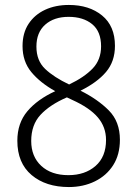

<svg xmlns="http://www.w3.org/2000/svg" viewBox="-20 -744 554 775"><path d="M258 11Q165 11 107.5 -37.5Q50 -86 50 -176Q50 -247 90.5 -295Q131 -343 203 -376Q142 -410 106.5 -453Q71 -496 71 -558Q71 -611 95.5 -648Q120 -685 162 -704.5Q204 -724 258 -724Q340 -724 392 -681.5Q444 -639 444 -559Q444 -496 408 -453.5Q372 -411 305 -378Q375 -343 419.5 -298Q464 -253 464 -180Q464 -120 437 -77.5Q410 -35 363 -12Q316 11 258 11ZM259 -403Q320 -432 354 -467.5Q388 -503 388 -557Q388 -617 352 -646.5Q316 -676 257 -676Q198 -676 162.5 -644.5Q127 -613 127 -556Q127 -499 162.5 -465.5Q198 -432 259 -403ZM256 -37Q323 -37 365.5 -74Q408 -111 408 -179Q408 -231 375 -270Q342 -309 271 -341L250 -351Q181 -321 143.5 -280.5Q106 -240 106 -175Q106 -112 146.5 -74.5Q187 -37 256 -37Z"/></svg>

Font: Noto Sans Tamil SemiCondensed Light
Style: Regular
Weight: 300
Width: 4
Designer: Jelle Bosma - Monotype Design Team
Foundry: Monotype Imaging Inc.
Version: Version 2.004; ttfautohint (v1.8.4.7-5d5b)